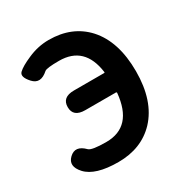

<svg xmlns="http://www.w3.org/2000/svg" viewBox="-175 -894 1008 1048"><g transform="rotate(-30 328.5 -370.0)"><path d="M73 -46Q23 -101 66 -142Q110 -184 162 -131Q179 -114 270 -114Q436 -114 455 -317Q455 -322 450 -322H257Q182 -322 182 -384Q182 -446 257 -446H447Q452 -446 451 -451Q427 -627 267 -627Q189 -627 176 -616Q120 -566 79 -611Q38 -656 61 -678Q84 -700 142 -725Q207 -754 275 -754Q422 -754 510 -658Q603 -555 603 -368Q603 -181 507 -79Q418 14 273 14Q128 14 73 -46Z"/></g></svg>

Font: Resource Han Rounded JP
Style: Bold
Weight: 700
Designer: Cyano Hao (round all glyphs); Ryoko NISHIZUKA 西塚涼子 (kana, bopomofo & ideographs); Paul D. Hunt (Latin, Greek & Cyrillic)
Foundry: Cyano Hao
Version: 0.990